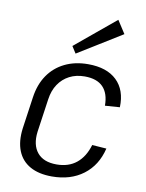

<svg xmlns="http://www.w3.org/2000/svg" viewBox="-87 -841 693 910"><g transform="rotate(10 259.0 -386.0)"><path d="M226 7Q163 7 121 -16.5Q79 -40 61 -85Q43 -130 51 -193L73 -347Q82 -410 112.5 -454.5Q143 -499 192 -523Q241 -547 304 -547Q394 -547 442 -501Q490 -455 487 -372L416 -367Q416 -426 386.5 -456.5Q357 -487 298 -487Q257 -487 225 -470.5Q193 -454 172.5 -423.5Q152 -393 146 -350L123 -190Q115 -126 145 -89.5Q175 -53 238 -53Q296 -53 334 -84Q372 -115 389 -173L458 -168Q438 -85 377 -39Q316 7 226 7ZM448 -717 236 -586 215 -619 408 -779Z"/></g></svg>

Font: Pathway Extreme SemiCondensed Light
Style: Italic
Weight: 300
Width: 4
Italic angle: -8°
Version: Version 1.001;gftools[0.9.26]